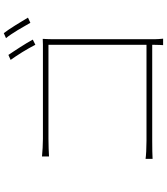

<svg xmlns="http://www.w3.org/2000/svg" viewBox="48 -928 903 1040"><g transform="rotate(-90 500.0 -408.5)"><path d="M777 -669Q769 -684 759 -702.5Q749 -721 737.5 -739Q726 -757 715 -774Q704 -791 695 -803L722 -815Q730 -803 741 -786.5Q752 -770 763.5 -752Q775 -734 786 -716Q797 -698 805 -683ZM807 -52Q807 -38 807 -25Q807 -12 808 -1Q809 11 810 23H775Q775 15 776 5Q776 -3 776.5 -14Q777 -25 777 -36H257Q225 -36 200 -35.5Q175 -35 159 -34V-72Q172 -70 199.5 -68.5Q227 -67 256 -67H777V-598H268Q244 -598 215 -597Q186 -596 172 -595V-633Q194 -631 219 -629.5Q244 -628 267 -628H748Q763 -628 777.5 -628Q792 -628 809 -629Q808 -613 807.5 -596.5Q807 -580 807 -567ZM840 -840Q849 -828 860 -812Q871 -796 882 -778Q893 -760 904 -742Q915 -724 924 -709L896 -696Q887 -711 877 -729Q867 -747 856 -765Q845 -783 834 -799.5Q823 -816 813 -828Z"/></g></svg>

Font: SpoqaHanSans
Style: Thin
Weight: 250
Designer: [Spoqa Han Sans] Dong-huui Kim \uAE40 \uB3D9 \uD718   [Noto Sans] Ryoko NISHIZUKA \u897F \u585A \u6DBC \u5B50  (kana & i
Foundry: Spoqa (http://bi.spoqa.com)
Version: Version 1.004;PS 1.004;hotconv 1.0.82;makeotf.lib2.5.63406